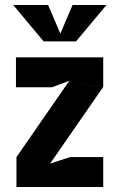

<svg xmlns="http://www.w3.org/2000/svg" viewBox="-20 -750 478 770"><path d="M181 -94 393 -400 258 -426 46 -120V0H394V-120H261ZM33 -730 155 -584H285L407 -730H271L222 -615L173 -730ZM44 -400H188L258 -426L394 -400V-520H44Z"/></svg>

Font: Pescante Normal
Style: Regular
Weight: 400
Designer: Ariel Martín Pérez
Foundry: Tunera Type Foundry
Version: Version 1.000;FEAKit 1.0